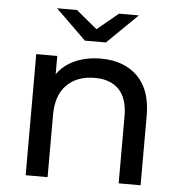

<svg xmlns="http://www.w3.org/2000/svg" viewBox="-52 -787 786 837"><g transform="rotate(5 340.5 -368.5)"><path d="M594 -305V0H498V-294Q498 -371 461 -410Q424 -449 355 -449Q277 -449 232 -403.5Q187 -358 187 -273V0H91V-530H183V-450Q212 -491 261.5 -513Q311 -535 374 -535Q475 -535 534.5 -476.5Q594 -418 594 -305ZM522 -737 389 -607H297L164 -737H251L343 -661L435 -737Z"/></g></svg>

Font: Idrija
Style: Regular
Weight: 500
Designer: Julieta Ulanovsky
Foundry: Julieta Ulanovsky
Version: Version 7.200